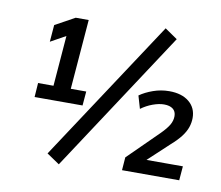

<svg xmlns="http://www.w3.org/2000/svg" viewBox="-82 -837 1108 962"><g transform="rotate(10 471.5 -356.0)"><path d="M179 -327 204 -639 242 -636 125 -571 132 -657 232 -712H298L267 -327ZM98 -285 103 -357H348L342 -285ZM276 26 211 -18 685 -738 749 -694ZM593 0 598 -66 752 -218Q780 -246 792.5 -267.5Q805 -289 805 -312Q805 -336 789 -348.5Q773 -361 744 -361Q718 -361 686.5 -349.5Q655 -338 628 -318L609 -383Q637 -403 676.5 -417Q716 -431 758 -431Q822 -431 859 -400.5Q896 -370 896 -319Q896 -295 888 -271.5Q880 -248 861.5 -223.5Q843 -199 810 -170L678 -47L674 -72H890L884 0Z"/></g></svg>

Font: Muli SemiBold
Style: Italic
Weight: 600
Italic angle: -4.541°
Designer: Vernon Adams
Foundry: Vernon Adams
Version: Version 2.100; ttfautohint (v1.8.1.43-b0c9)